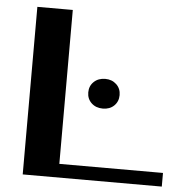

<svg xmlns="http://www.w3.org/2000/svg" viewBox="-51 -750 772 799"><g transform="rotate(5 335.0 -350.0)"><path d="M73 -700H221V-57H654V0H73ZM315 -364Q315 -391 333.5 -408.5Q352 -426 381 -426Q409 -426 427.5 -408.5Q446 -391 446 -364Q446 -337 428 -319.5Q410 -302 381 -302Q352 -302 333.5 -319.5Q315 -337 315 -364Z"/></g></svg>

Font: Fahkwang SemiBold
Style: Regular
Weight: 600
Designer: Suppakit Chalermlarp | Katatrad Co.,Ltd.
Foundry: Cadson Demak Co.,Ltd.
Version: Version 1.000; ttfautohint (v1.6)